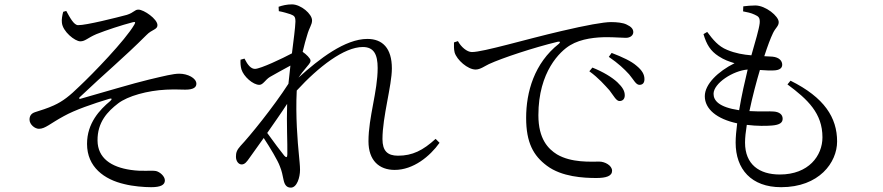

<svg xmlns="http://www.w3.org/2000/svg" viewBox="-20 -808 4040 878"><path d="M337 -693C373 -692 515 -728 560 -740C594 -751 595 -764 613 -764C638 -764 700 -721 700 -693C700 -672 675 -674 650 -648C543 -541 465 -478 344 -363C340 -359 342 -355 347 -356C446 -384 593 -428 661 -444C733 -461 772 -471 800 -471C838 -471 878 -451 878 -425C878 -409 865 -398 827 -398C805 -398 782 -400 740 -398C655 -394 564 -369 520 -335C473 -299 425 -250 426 -165C427 -85 488 -44 578 -31C631 -23 669 -30 693 -26C711 -22 734 -2 734 17C734 38 714 48 671 48C640 48 588 44 549 34C457 13 378 -44 378 -150C378 -245 436 -306 484 -346C494 -355 492 -360 479 -356C406 -334 322 -305 272 -277C209 -243 187 -219 158 -219C139 -219 115 -239 115 -261C115 -277 122 -289 140 -295C165 -303 198 -313 226 -326C268 -345 299 -370 343 -413C404 -470 553 -624 594 -695C602 -708 597 -709 586 -706C536 -693 466 -670 421 -652C379 -634 370 -619 347 -619C323 -619 266 -664 263 -705C261 -718 265 -740 269 -754L283 -758C300 -727 318 -693 337 -693Z M1214 -456C1239 -470 1274 -490 1308 -508L1299 -425C1230 -318 1121 -184 1080 -141C1062 -121 1059 -109 1059 -91C1059 -71 1071 -56 1085 -56C1100 -56 1109 -69 1121 -86L1186 -177C1215 -133 1251 -73 1260 -47C1269 -25 1272 -8 1277 16C1282 39 1292 50 1310 50C1338 50 1352 3 1352 -31C1352 -53 1349 -74 1347 -99C1341 -159 1331 -279 1337 -394C1437 -503 1554 -593 1639 -593C1689 -593 1707 -560 1707 -497C1707 -389 1665 -273 1665 -162C1665 -74 1714 -31 1785 -31C1870 -31 1946 -93 1990 -155L1972 -173C1914 -120 1866 -96 1800 -96C1752 -96 1729 -118 1729 -172C1729 -274 1772 -417 1772 -495C1772 -588 1729 -630 1660 -630C1558 -630 1440 -539 1345 -453C1356 -469 1366 -483 1377 -495C1389 -511 1400 -519 1400 -531C1400 -541 1380 -560 1364 -571C1372 -604 1379 -630 1384 -645C1395 -685 1407 -694 1407 -715C1407 -744 1356 -788 1315 -788C1292 -788 1271 -783 1254 -777L1255 -757C1277 -753 1295 -747 1308 -743C1326 -736 1331 -732 1331 -709C1330 -680 1323 -628 1315 -564C1274 -542 1171 -493 1146 -493C1128 -493 1113 -510 1098 -540L1080 -535C1079 -521 1080 -505 1084 -491C1094 -458 1137 -420 1166 -420C1183 -420 1193 -443 1214 -456ZM1293 -333C1290 -243 1295 -151 1294 -103C1294 -87 1289 -86 1280 -96C1266 -113 1230 -161 1202 -200C1233 -245 1266 -291 1293 -333Z M2767 -395C2787 -369 2798 -346 2813 -346C2828 -346 2837 -356 2837 -372C2837 -392 2827 -409 2803 -432C2778 -455 2739 -479 2689 -499L2675 -482C2718 -451 2745 -419 2767 -395ZM2857 -468C2878 -443 2888 -420 2904 -420C2919 -420 2927 -429 2927 -446C2927 -467 2917 -486 2890 -508C2867 -528 2827 -547 2777 -566L2764 -548C2809 -517 2834 -493 2857 -468ZM2074 -620C2088 -594 2115 -570 2138 -570C2190 -570 2383 -628 2547 -666C2662 -693 2740 -707 2774 -707C2801 -707 2829 -704 2845 -696C2867 -686 2876 -675 2876 -661C2876 -647 2863 -635 2842 -635C2822 -635 2793 -638 2755 -638C2707 -638 2638 -632 2587 -601C2542 -574 2442 -481 2442 -281C2442 -172 2487 -127 2527 -102C2593 -63 2681 -69 2721 -69C2745 -69 2779 -52 2779 -27C2779 -3 2752 6 2707 6C2649 6 2549 1 2481 -50C2419 -96 2386 -156 2386 -269C2386 -387 2423 -519 2536 -608C2543 -614 2542 -620 2530 -617C2419 -590 2277 -543 2216 -515C2197 -506 2176 -490 2155 -490C2119 -490 2069 -534 2059 -568C2055 -584 2056 -599 2056 -614Z M3214 -662 3197 -652C3211 -604 3229 -575 3266 -551C3292 -534 3313 -527 3339 -519C3263 -481 3203 -423 3203 -368C3203 -310 3257 -264 3351 -244C3347 -212 3344 -181 3344 -156C3344 -34 3416 48 3552 48C3726 48 3808 -65 3808 -161C3808 -270 3750 -362 3595 -439L3581 -422C3674 -353 3741 -290 3741 -180C3741 -96 3678 -10 3546 -10C3452 -10 3387 -56 3387 -156C3387 -178 3390 -206 3395 -237C3443 -231 3485 -232 3510 -234C3547 -237 3559 -248 3559 -265C3559 -285 3543 -296 3519 -298C3498 -300 3457 -297 3407 -300C3421 -367 3440 -438 3455 -488C3480 -486 3505 -485 3519 -486C3544 -487 3557 -496 3557 -512C3557 -529 3544 -546 3512 -549L3475 -551C3491 -600 3503 -632 3515 -657C3527 -682 3541 -688 3541 -707C3541 -734 3481 -783 3434 -783C3414 -783 3396 -781 3379 -779L3378 -756C3394 -753 3415 -749 3431 -741C3449 -733 3456 -727 3454 -702C3451 -675 3434 -618 3416 -555C3380 -558 3343 -564 3305 -580C3265 -596 3240 -627 3214 -662ZM3360 -304C3266 -318 3243 -349 3243 -379C3243 -427 3332 -485 3399 -490C3387 -440 3371 -371 3360 -304Z"/></svg>

Font: Harano Aji Mincho TW
Style: Regular
Weight: 400
Foundry: Masamichi Hosoda
Version: HaranoAjiMinchoTW-Regular version 20230610;ttx 4.39.4